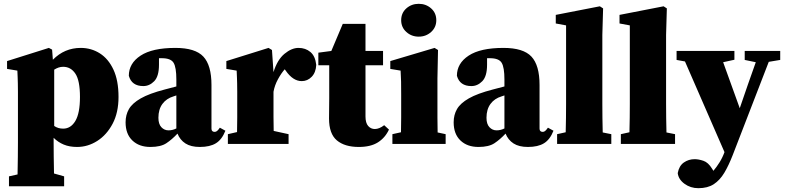

<svg xmlns="http://www.w3.org/2000/svg" viewBox="-20 -754 4113 1006"><path d="M27 222V170L72 160Q73 110 73.5 68.5Q74 27 74 -8V-272Q74 -300 73.5 -317Q73 -334 72.5 -349Q72 -364 71 -384L17 -393V-434L236 -503L253 -494L257 -441Q318 -503 403 -503Q458 -503 503 -474.5Q548 -446 574.5 -389Q601 -332 601 -246Q601 -164 570 -105.5Q539 -47 489.5 -15.5Q440 16 384 16Q344 16 314 3.5Q284 -9 261 -32V-8Q261 26 261.5 66.5Q262 107 263 155L316 170V222ZM311 -404Q298 -404 286.5 -400Q275 -396 264 -389V-94Q284 -80 311 -80Q351 -80 375 -120.5Q399 -161 399 -246Q399 -332 375 -368Q351 -404 311 -404Z M1027 16Q980 16 951.5 -2.5Q923 -21 910 -54Q881 -23 851.5 -3.5Q822 16 768 16Q709 16 673.5 -18Q638 -52 638 -113Q638 -152 655.5 -182.5Q673 -213 717.5 -238.5Q762 -264 843 -285Q858 -289 873.5 -293Q889 -297 904 -301V-337Q904 -401 889.5 -425Q875 -449 828 -449Q824 -449 820.5 -449Q817 -449 813 -449V-415Q813 -354 788 -328.5Q763 -303 731 -303Q670 -303 655 -357Q655 -422 716.5 -462.5Q778 -503 899 -503Q1003 -503 1045.5 -457.5Q1088 -412 1088 -309V-80Q1088 -63 1105 -63Q1111 -63 1117 -67.5Q1123 -72 1132 -85L1161 -69Q1143 -23 1111.5 -3.5Q1080 16 1027 16ZM810 -137Q810 -104 825.5 -87.5Q841 -71 863 -71Q884 -71 904 -81V-254Q900 -253 896.5 -251.5Q893 -250 889 -249Q852 -238 831 -209.5Q810 -181 810 -137Z M1174 0V-51L1222 -62Q1223 -98 1223 -138.5Q1223 -179 1223 -210V-273Q1223 -301 1222.5 -318Q1222 -335 1221.5 -349.5Q1221 -364 1220 -384L1166 -393V-434L1387 -503L1405 -492L1413 -376Q1433 -441 1470.5 -472Q1508 -503 1544 -503Q1581 -503 1606.5 -481.5Q1632 -460 1637 -414Q1635 -374 1613 -351.5Q1591 -329 1561 -329Q1515 -329 1477 -384L1472 -391Q1454 -371 1436.5 -339Q1419 -307 1413 -273V-210Q1413 -181 1413 -142Q1413 -103 1414 -68L1492 -51V0Z M1860 16Q1786 16 1745 -18.5Q1704 -53 1704 -133Q1704 -162 1704.5 -186.5Q1705 -211 1705 -240V-412H1648V-478L1716 -487L1776 -629H1895V-487H1987V-412H1895V-144Q1895 -110 1909 -94Q1923 -78 1944 -78Q1967 -78 1993 -98L2018 -75Q1998 -32 1960 -8Q1922 16 1860 16Z M2036 0V-51L2081 -61Q2082 -98 2082 -138.5Q2082 -179 2082 -210V-258Q2082 -299 2081.5 -326.5Q2081 -354 2079 -384L2025 -393V-434L2257 -503L2275 -492L2272 -343V-210Q2272 -179 2272 -137.5Q2272 -96 2273 -60L2315 -51V0ZM2174 -562Q2136 -562 2109 -586.5Q2082 -611 2082 -648Q2082 -686 2109 -710Q2136 -734 2174 -734Q2212 -734 2239 -710Q2266 -686 2266 -648Q2266 -611 2239 -586.5Q2212 -562 2174 -562Z M2746 16Q2699 16 2670.5 -2.5Q2642 -21 2629 -54Q2600 -23 2570.5 -3.5Q2541 16 2487 16Q2428 16 2392.5 -18Q2357 -52 2357 -113Q2357 -152 2374.5 -182.5Q2392 -213 2436.5 -238.5Q2481 -264 2562 -285Q2577 -289 2592.5 -293Q2608 -297 2623 -301V-337Q2623 -401 2608.5 -425Q2594 -449 2547 -449Q2543 -449 2539.5 -449Q2536 -449 2532 -449V-415Q2532 -354 2507 -328.5Q2482 -303 2450 -303Q2389 -303 2374 -357Q2374 -422 2435.5 -462.5Q2497 -503 2618 -503Q2722 -503 2764.5 -457.5Q2807 -412 2807 -309V-80Q2807 -63 2824 -63Q2830 -63 2836 -67.5Q2842 -72 2851 -85L2880 -69Q2862 -23 2830.5 -3.5Q2799 16 2746 16ZM2529 -137Q2529 -104 2544.5 -87.5Q2560 -71 2582 -71Q2603 -71 2623 -81V-254Q2619 -253 2615.5 -251.5Q2612 -250 2608 -249Q2571 -238 2550 -209.5Q2529 -181 2529 -137Z M2899 0V-51L2944 -61Q2945 -99 2945.5 -136Q2946 -173 2946 -210V-621L2892 -631V-676L3123 -721L3140 -710L3136 -571V-210Q3136 -173 3136.5 -135.5Q3137 -98 3138 -60L3183 -51V0Z M3233 0V-51L3278 -61Q3279 -99 3279.5 -136Q3280 -173 3280 -210V-621L3226 -631V-676L3457 -721L3474 -710L3470 -571V-210Q3470 -173 3470.5 -135.5Q3471 -98 3472 -60L3517 -51V0Z M3882 -440V-487H4068V-440L4008 -430L3819 59Q3798 113 3775 151.5Q3752 190 3720 211Q3688 232 3639 232Q3598 232 3566.5 209Q3535 186 3531 153Q3538 115 3563 97.5Q3588 80 3620 80Q3640 80 3665.5 88.5Q3691 97 3711 130L3718 141Q3735 121 3750.5 96Q3766 71 3776 43L3569 -432L3525 -440V-487H3828V-441L3769 -428L3856 -187L3899 -312L3940 -428Z"/></svg>

Font: Source Serif 4 Black
Style: Regular
Weight: 900
Designer: Frank Grießhammer
Foundry: Adobe
Version: Version 4.005;hotconv 1.1.0;makeotfexe 2.6.0